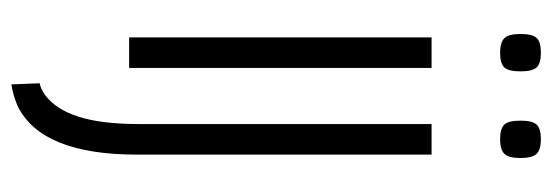

<svg xmlns="http://www.w3.org/2000/svg" viewBox="-338 -429 975 339"><g transform="rotate(90 149.5 -259.5)"><path d="M73 -655Q55 -655 47.5 -662.5Q40 -670 40 -691Q40 -712 47 -719.5Q54 -727 73 -727Q92 -727 99 -719.5Q106 -712 106 -691Q106 -670 99 -662.5Q92 -655 73 -655ZM46 0V-534H100V0ZM226 -655Q207 -655 200 -662.5Q193 -670 193 -691Q193 -712 200 -719.5Q207 -727 226 -727Q244 -727 251.5 -719.5Q259 -712 259 -691Q259 -670 251.5 -662.5Q244 -655 226 -655ZM253 -534V-14Q253 155 167 197Q148 205 129 208L127 158Q137 156 147 149Q173 130 186 89.5Q199 49 199 -17V-534Z"/></g></svg>

Font: Georama Condensed Light
Style: Regular
Weight: 300
Width: 3
Designer: Jean-Baptiste Levee
Foundry: Production Type
Version: Version 1.000